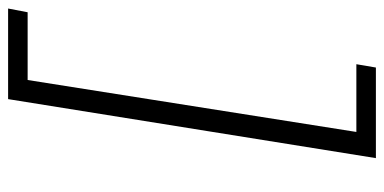

<svg xmlns="http://www.w3.org/2000/svg" viewBox="-310 -494 925 462"><g transform="rotate(90 152.0 -262.5)"><path d="M-59 180 -50 133H113L238 -658H75L83 -705H301L159 180Z"/></g></svg>

Font: Nunito Sans 7pt Expanded ExtraLight
Style: Italic
Weight: 250
Width: 7
Italic angle: -9°
Designer: Vernon Adams
Foundry: Vernon Adams
Version: Version 3.101;gftools[0.9.27]